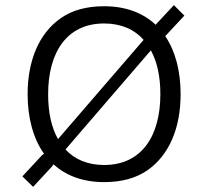

<svg xmlns="http://www.w3.org/2000/svg" viewBox="-20 -706 808 750"><path d="M386.7 -681.6C318.8 -681.6 263.2 -666.5 219.2 -636.2C130.9 -575.7 87.9 -467.3 87.9 -337.9C87.9 -247.6 108.9 -166 151.9 -105.5L144 -99.6L67.4 -17.1L109.4 23.9L183.6 -56.2L189 -64C237.3 -20.5 302.7 5.4 386.7 5.4C454.6 5.4 510.3 -9.8 554.7 -40C642.6 -100.6 685.5 -208.5 685.5 -337.9C685.5 -426.3 666 -504.9 625.5 -564.9L700.2 -645L659.2 -686L587.9 -609.4C539.6 -654.8 472.7 -681.6 386.7 -681.6ZM386.7 -614.3C453.6 -614.3 505.4 -590.8 541 -550.3L206.5 -162.6C180.7 -209 168 -267.1 168 -337.9C168 -500.5 240.2 -614.3 386.7 -614.3ZM606.4 -337.9C606.4 -175.8 534.2 -61.5 386.7 -61.5C322.3 -61.5 271.5 -83.5 235.8 -122.1L569.3 -509.3C594.2 -463.9 606.4 -406.7 606.4 -337.9Z"/></svg>

Font: Estedad Regular
Style: Regular
Weight: 400
Designer: Amin Abedi
Version: Version 7.3